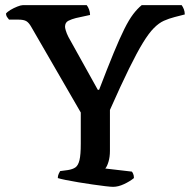

<svg xmlns="http://www.w3.org/2000/svg" viewBox="-20 -724 736 744"><path d="M418 0Q410 0 388.5 -2.5Q367 -5 339.5 -9Q312 -13 284.5 -17.5Q257 -22 235 -26.5Q213 -31 204 -34Q204 -43 207.5 -50.5Q211 -58 213 -61L243 -65Q262 -68 272.5 -75.5Q283 -83 288 -103.5Q293 -124 293 -167V-288L101 -620Q92 -636 82 -642Q72 -648 51 -648H15Q13 -651 8.5 -656.5Q4 -662 3 -671Q8 -678 20.5 -685.5Q33 -693 47 -698.5Q61 -704 68 -704H316Q321 -698 325 -687.5Q329 -677 329 -666L274 -654Q258 -650 245 -643.5Q232 -637 232 -620Q232 -616 235 -605.5Q238 -595 245 -581L359 -376H364Q397 -462 420.5 -519Q444 -576 462 -612Q480 -648 496 -669Q512 -690 529 -704H684Q689 -697 692.5 -688Q696 -679 696 -668L657 -658Q634 -652 615 -643.5Q596 -635 576.5 -615.5Q557 -596 534 -558.5Q511 -521 480 -458Q449 -395 406 -298V-139Q406 -116 400.5 -97.5Q395 -79 388 -71L491 -59Q493 -57 496 -50.5Q499 -44 499 -34Q483 -21 460.5 -10.5Q438 0 418 0Z"/></svg>

Font: Texturina Medium 12pt Medium
Style: Regular
Weight: 500
Version: Version 1.002